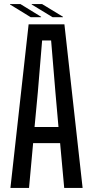

<svg xmlns="http://www.w3.org/2000/svg" viewBox="-20 -919 456 939"><path d="M31 0 120 -800H295L384 0H294L274 -219H142L122 0ZM149 -298H266L251 -468L230 -721H186L165 -468ZM130 -835 29 -897V-899H80L181 -837V-835ZM135 -897V-899H186L288 -837V-835H237Z"/></svg>

Font: Big Shoulders Text Medium
Style: Regular
Weight: 500
Designer: Patric King
Foundry: XO Type Co
Version: Version 1.000; ttfautohint (v1.8.2)